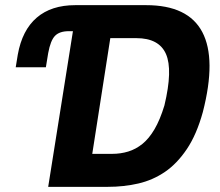

<svg xmlns="http://www.w3.org/2000/svg" viewBox="-20 -725 855 745"><path d="M167 0 263 -604H247Q211 -604 193.5 -586Q176 -568 167 -519L158 -464H41L49 -513Q66 -608 122.5 -656.5Q179 -705 272 -705H547Q710 -705 765 -600.5Q820 -496 767 -290Q743 -203 705 -146.5Q667 -90 620 -58Q573 -26 517 -13Q461 0 398 0ZM338 -128H415Q448 -128 477.5 -137Q507 -146 532.5 -166.5Q558 -187 579.5 -223.5Q601 -260 618 -316Q651 -454 624 -515.5Q597 -577 509 -577H408Z"/></svg>

Font: Nunito Sans 7pt Condensed ExtraBold
Style: Italic
Weight: 800
Width: 3
Italic angle: -9°
Designer: Vernon Adams
Foundry: Vernon Adams
Version: Version 3.101;gftools[0.9.27]